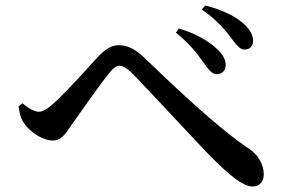

<svg xmlns="http://www.w3.org/2000/svg" viewBox="-20 -738 1040 701"><path d="M722 -511C741 -484 754 -467 771 -467C791 -467 803 -480 804 -499C805 -520 793 -541 768 -563C739 -590 691 -617 633 -634L622 -619C672 -579 700 -542 722 -511ZM822 -602C843 -574 855 -557 873 -557C892 -557 904 -570 904 -589C904 -613 889 -636 862 -658C833 -681 790 -703 729 -718L717 -703C770 -667 801 -630 822 -602ZM48 -350C51 -323 57 -302 70 -285C93 -253 138 -225 172 -225C205 -225 220 -251 242 -283C275 -330 349 -435 380 -473C396 -492 406 -498 416 -498C428 -498 441 -491 461 -472C525 -407 684 -234 745 -171C818 -97 868 -57 902 -57C927 -57 943 -74 943 -102C943 -136 923 -172 892 -193C782 -266 636 -403 504 -530C471 -561 443 -573 413 -573C386 -573 364 -557 340 -533C309 -500 223 -402 174 -359C152 -339 136 -330 122 -330C107 -330 84 -342 62 -361Z"/></svg>

Font: Noto Serif CJK JP SemiBold
Style: Regular
Weight: 600
Designer: Ryoko NISHIZUKA 西塚涼子 (kana & ideographs); Frank Grießhammer (Latin, Greek & Cyrillic); Wenlong ZHANG 张文龙 (bopomofo); San
Foundry: Adobe
Version: Version 2.001;hotconv 1.1.0;makeotfexe 2.6.0